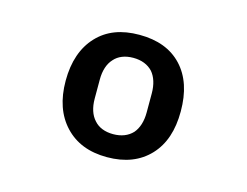

<svg xmlns="http://www.w3.org/2000/svg" viewBox="-62 -806 725 564"><g transform="rotate(15 300.0 -524.0)"><path d="M300 -338C355 -338 398 -355 429 -388C460 -421 475 -466 475 -524C475 -524 475 -524 475 -524C475 -582 460 -628 429 -661C398 -694 355 -710 300 -710C300 -710 300 -710 300 -710C245 -710 203 -694 172 -661C141 -628 125 -582 125 -524C125 -524 125 -524 125 -524C125 -466 141 -421 172 -388C203 -355 245 -338 300 -338C300 -338 300 -338 300 -338ZM300 -408C275 -408 255 -416 242 -431C228 -446 221 -468 221 -495C221 -495 221 -553 221 -553C221 -553 221 -553 221 -553C221 -580 228 -602 242 -617C255 -632 275 -640 300 -640C300 -640 300 -640 300 -640C325 -640 345 -632 359 -617C372 -602 379 -580 379 -553C379 -553 379 -495 379 -495C379 -495 379 -495 379 -495C379 -468 372 -446 359 -431C345 -416 325 -408 300 -408C300 -408 300 -408 300 -408Z"/></g></svg>

Font: IBM Plex Mono Mod
Style: SemiBold
Weight: 500
Designer: Mike Abbink, Paul van der Laan, Pieter van Rosmalen
Foundry: Bold Monday
Version: ""